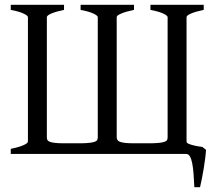

<svg xmlns="http://www.w3.org/2000/svg" viewBox="-20 -635 894 792"><path d="M830.1 -16.6Q829.1 -3.9 826.7 16.4Q824.2 36.6 820.6 58.8Q816.9 81.1 812.7 102.3Q808.6 123.5 805.2 137.2H781.7Q780.3 106 778.3 80.8Q776.4 55.7 772.7 37.6Q769 19.5 763.2 9.8Q757.3 0 748 0H24.4V-21Q58.1 -27.8 76.7 -36.1Q95.2 -44.4 95.2 -51.3V-564.5Q95.2 -570.3 77.6 -578.9Q60.1 -587.4 24.4 -594.2V-615.2H244.1V-594.2Q210.9 -587.4 192.1 -579.3Q173.3 -571.3 173.3 -564.5V-68.4Q173.3 -62.5 175.3 -58.1Q177.2 -53.7 184.6 -50.5Q191.9 -47.4 205.8 -45.7Q219.7 -43.9 244.1 -43.9H315.4Q338.4 -44.4 351.8 -46.1Q365.2 -47.9 372.3 -50.8Q379.4 -53.7 381.3 -58.1Q383.3 -62.5 383.3 -68.4V-564.5Q383.3 -570.3 365.7 -578.9Q348.1 -587.4 312.5 -594.2V-615.2H532.7V-594.2Q499.5 -587.4 480.5 -579.3Q461.4 -571.3 461.4 -564.5V-68.4Q461.9 -63 464.1 -58.3Q466.3 -53.7 473.6 -50.5Q481 -47.4 494.9 -45.7Q508.8 -43.9 532.2 -43.9H603.5Q626.5 -44.4 639.9 -46.1Q653.3 -47.9 660.4 -50.8Q667.5 -53.7 669.4 -58.1Q671.4 -62.5 671.4 -68.4V-564.5Q671.4 -570.3 653.8 -578.9Q636.2 -587.4 600.6 -594.2V-615.2H820.3V-594.2Q787.1 -587.4 768.3 -579.3Q749.5 -571.3 749.5 -564.5V-51.3Q749.5 -49.8 750.5 -47.4Q751.5 -44.9 757.8 -42Q764.2 -39.1 777.3 -35.6Q790.5 -32.2 814.9 -28.8Z"/></svg>

Font: Akkhara
Style: Regular
Weight: 400
Designer: J. Victor Gaultney
Version: Version 1.00 June 13, 2006, initial release